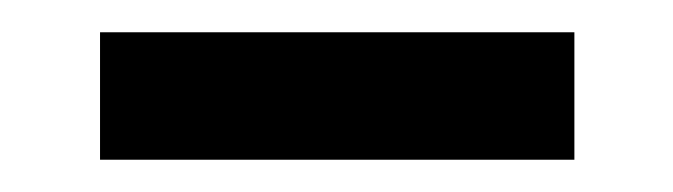

<svg xmlns="http://www.w3.org/2000/svg" viewBox="-20 -669 417 119"><path d="M42 -649H336V-570H42Z"/></svg>

Font: Maitree Semibold
Style: Regular
Weight: 600
Designer: CadsonDemak Team
Foundry: CadsonDemak
Version: Version 1.000